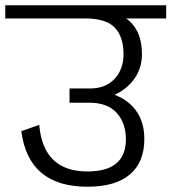

<svg xmlns="http://www.w3.org/2000/svg" viewBox="-30 -750 651 729"><path d="M51 -252Q78 -41 302 -41Q408 -41 463 -87.5Q518 -134 518 -222Q518 -286 487.5 -328.5Q457 -371 405 -390Q452 -411 480.5 -451.5Q509 -492 509 -545Q509 -637 449 -680H601V-730H-10V-680H292Q373 -680 406 -645Q439 -610 439 -544Q439 -487 405 -450.5Q371 -414 311 -414H234V-360H310Q378 -360 413 -321.5Q448 -283 448 -221Q448 -99 302 -99Q134 -99 119 -276Z"/></svg>

Font: Glegoo
Style: Regular
Weight: 400
Version: Version 2.0.1; ttfautohint (v0.9) -r 48 -G 60